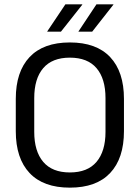

<svg xmlns="http://www.w3.org/2000/svg" viewBox="-20 -845 638 877"><path d="M299.1 12.1Q178.1 12.1 115.1 -54.7Q52.1 -121.6 52.1 -245.8V-393.5Q52.1 -517.4 115.1 -584.3Q178.1 -651.1 299.1 -651.1Q420.1 -651.1 483.1 -584.3Q546.2 -517.4 546.2 -393.5V-245.8Q546.2 -121.6 483.1 -54.7Q420.1 12.1 299.1 12.1ZM299.1 -57.3Q379.9 -57.3 420.9 -105.7Q461.9 -154.2 461.9 -242.7V-396.8Q461.9 -485.7 420.9 -533.7Q379.9 -581.7 299.1 -581.7Q218.4 -581.7 177.4 -533.7Q136.4 -485.7 136.4 -396.8V-242.7Q136.4 -154.2 177.4 -105.7Q218.4 -57.3 299.1 -57.3ZM420.5 -825.1H498.1V-823.9L401.1 -700.4H338.6V-701.7ZM278.6 -825.1H355.8V-823.5L258.4 -700.4H195.9V-701.7Z"/></svg>

Font: Anek Latin Medium
Style: Regular
Weight: 500
Designer: Yesha Goshar
Foundry: Ek Type
Version: Version 1.003